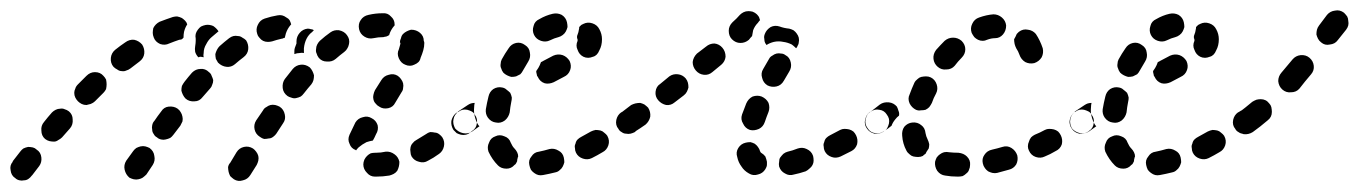

<svg xmlns="http://www.w3.org/2000/svg" viewBox="-36 -306 2563 362"><path d="M451 -12Q450 -16 447 -20Q444 -24 441 -26Q433 -31 424 -29Q415 -27 410 -19L398 1Q395 4 394 9Q394 13 395 18Q396 22 398 26Q401 29 405 32Q413 37 422 34Q431 32 436 24L448 5Q450 1 451 -3Q452 -8 451 -12ZM42 -9Q41 -19 33 -24Q30 -27 26 -28Q21 -29 17 -29Q12 -28 8 -26Q5 -24 2 -20Q-5 -11 -12 -2Q-12 -2 -12 -1Q-18 6 -16 15Q-15 25 -7 30Q-4 33 1 34Q5 35 9 34Q14 34 18 31Q21 29 24 25Q24 25 25 24Q31 16 38 7Q43 0 42 -9ZM246 -27Q242 -29 238 -30Q234 -31 229 -30Q225 -29 221 -27Q217 -24 215 -21L202 -3Q197 5 199 14Q201 23 208 29Q212 31 216 32Q221 33 225 32Q230 31 233 29Q237 26 240 23L252 5Q257 -3 255 -12Q254 -21 246 -27ZM706 22Q710 20 713 16Q715 12 716 8Q717 4 717 -1Q715 -10 708 -15Q700 -21 691 -20Q682 -18 673 -18H672Q667 -18 663 -17Q659 -15 656 -12Q653 -9 651 -5Q649 0 649 4Q649 13 656 20Q662 27 671 27H673Q686 27 698 25Q702 24 706 22ZM798 -47Q796 -50 792 -53Q788 -56 784 -56Q780 -57 775 -57Q771 -56 767 -53Q757 -47 749 -42Q745 -40 742 -36Q739 -33 738 -28Q737 -24 738 -19Q738 -15 740 -11Q745 -3 754 -1Q763 2 771 -3Q781 -8 792 -16Q799 -21 801 -30Q803 -39 798 -47ZM623 -52Q627 -61 634 -75Q639 -83 648 -85Q657 -88 665 -83Q673 -79 676 -70Q678 -61 673 -53Q670 -46 667 -41Q661 -40 655 -38Q647 -34 640 -28Q637 -25 635 -22Q635 -22 635 -22Q635 -22 635 -23Q626 -26 623 -35Q619 -43 623 -52ZM94 -96Q90 -99 86 -100Q82 -102 77 -101Q73 -101 69 -99Q65 -97 62 -94Q54 -85 47 -76Q41 -69 42 -60Q42 -50 49 -44Q53 -41 57 -40Q61 -39 66 -39Q70 -39 74 -42Q78 -44 81 -47Q89 -56 96 -64Q102 -71 101 -81Q101 -90 94 -96ZM308 -86Q307 -91 305 -94Q303 -98 299 -101Q292 -106 282 -105Q273 -104 268 -96Q261 -87 255 -78Q252 -75 251 -70Q250 -66 251 -61Q251 -57 254 -53Q256 -49 260 -47Q263 -44 268 -43Q272 -42 276 -43Q281 -44 285 -46Q288 -48 291 -52Q298 -61 304 -69Q306 -73 308 -77Q309 -82 308 -86ZM491 -105Q487 -107 483 -108Q478 -109 474 -108Q470 -107 466 -104Q462 -102 460 -98L447 -79Q442 -71 444 -62Q446 -53 454 -48Q458 -45 462 -44Q466 -44 471 -45Q475 -45 479 -48Q483 -51 485 -54L498 -74Q503 -81 501 -90Q499 -100 491 -105ZM859 -90Q857 -94 853 -96Q849 -98 845 -99Q840 -100 836 -99Q832 -98 828 -95L824 -93Q817 -87 815 -78Q814 -69 819 -61Q822 -58 825 -55Q829 -53 833 -52Q838 -51 842 -52Q847 -53 850 -56L854 -59Q862 -64 863 -73Q865 -82 859 -90ZM668 -119Q669 -114 672 -111Q675 -107 679 -105Q686 -100 696 -102Q705 -104 709 -112L721 -132Q724 -136 724 -140Q725 -144 724 -149Q723 -153 720 -157Q718 -160 714 -163Q706 -168 697 -165Q688 -163 683 -155L671 -136Q669 -132 668 -127Q667 -123 668 -119ZM165 -147Q165 -151 164 -156Q162 -160 159 -163Q153 -170 143 -170Q134 -170 127 -163Q119 -155 111 -147Q107 -143 106 -139Q104 -135 104 -131Q104 -126 106 -122Q108 -118 111 -115Q114 -112 118 -110Q122 -108 127 -108Q131 -109 135 -110Q140 -112 143 -115Q151 -123 159 -131Q162 -134 164 -138Q165 -143 165 -147ZM366 -155Q365 -159 363 -163Q362 -167 358 -170Q351 -177 342 -176Q333 -176 326 -169Q319 -161 312 -152Q309 -148 307 -144Q306 -140 306 -135Q307 -131 309 -127Q311 -123 314 -120Q321 -114 331 -115Q340 -115 346 -123Q353 -131 360 -139Q363 -142 364 -146Q366 -150 366 -155ZM556 -164Q555 -168 553 -172Q551 -176 548 -179Q540 -185 531 -184Q522 -183 516 -176Q509 -167 501 -157Q496 -150 497 -140Q498 -131 506 -125Q509 -123 513 -122Q518 -120 522 -121Q527 -122 531 -124Q534 -126 537 -130Q544 -139 551 -147Q554 -151 555 -155Q556 -159 556 -164ZM232 -222Q226 -229 217 -231Q208 -232 200 -226Q191 -220 181 -212Q174 -206 173 -197Q172 -187 178 -180Q181 -177 185 -175Q189 -172 193 -172Q198 -171 202 -173Q206 -174 210 -177Q219 -184 227 -190Q235 -196 236 -205Q237 -214 232 -222ZM428 -230Q425 -233 421 -235Q417 -238 413 -238Q408 -239 404 -238Q400 -237 396 -234Q387 -227 378 -219Q375 -216 373 -212Q371 -208 370 -204Q370 -200 371 -195Q373 -191 375 -188Q382 -181 391 -180Q400 -179 407 -185Q415 -192 423 -198Q431 -204 432 -213Q433 -222 428 -230ZM716 -213Q712 -205 716 -196Q720 -187 728 -184Q732 -182 737 -182Q741 -182 745 -184Q750 -186 753 -189Q756 -192 757 -197Q760 -204 762 -211Q764 -218 764 -225Q764 -227 763 -229Q763 -238 756 -244Q749 -250 739 -250Q735 -249 731 -247Q727 -245 724 -242Q721 -239 720 -234Q718 -230 718 -226Q719 -225 719 -225Q719 -223 718 -220Q717 -217 716 -213ZM622 -223Q623 -227 622 -232Q621 -236 618 -240Q613 -247 603 -249Q594 -250 587 -245Q577 -238 567 -229Q564 -226 562 -222Q560 -218 560 -214Q559 -209 561 -205Q562 -201 565 -197Q571 -190 580 -190Q590 -189 597 -195Q605 -202 613 -208Q617 -211 619 -215Q621 -218 622 -223ZM332 -208Q331 -214 332 -219Q333 -225 333 -229Q333 -231 333 -233Q332 -238 333 -242Q334 -246 337 -250Q340 -254 343 -256Q347 -258 352 -259Q359 -260 366 -257Q372 -253 376 -247Q370 -242 363 -236Q357 -231 353 -223Q348 -215 348 -206Q347 -202 348 -198Q344 -199 341 -199Q339 -198 338 -198Q334 -202 332 -208ZM519 -210Q519 -213 520 -216Q522 -221 523 -224Q523 -225 523 -226Q523 -226 523 -227Q523 -227 523 -228Q523 -237 529 -244Q535 -251 544 -252Q547 -252 550 -251Q553 -251 556 -249Q554 -248 553 -246Q546 -241 542 -233Q538 -225 537 -215Q537 -211 537 -206Q533 -207 529 -206Q524 -206 519 -204Q519 -207 519 -210ZM290 -274Q278 -270 265 -265Q261 -263 258 -260Q255 -257 253 -253Q252 -248 252 -244Q252 -240 254 -235Q257 -227 266 -223Q275 -220 283 -224Q293 -228 302 -231Q304 -231 307 -232Q309 -234 310 -235Q310 -241 311 -246Q313 -254 317 -260Q316 -264 313 -267Q310 -270 307 -272Q303 -274 298 -275Q294 -275 290 -274ZM513 -260Q512 -264 510 -268Q508 -271 504 -273Q500 -276 496 -277Q492 -278 487 -277Q475 -275 463 -271Q454 -268 450 -259Q446 -251 449 -242Q450 -238 453 -235Q456 -231 460 -229Q464 -227 469 -227Q473 -227 477 -228Q486 -231 495 -233Q497 -233 498 -234Q500 -234 501 -235Q502 -239 503 -243Q506 -252 512 -259Q512 -259 513 -260ZM708 -258Q708 -259 708 -259Q708 -259 708 -260Q708 -269 701 -275Q695 -282 685 -281Q672 -281 659 -278Q649 -276 644 -268Q639 -261 641 -251Q643 -242 651 -237Q659 -232 668 -234Q677 -236 687 -236Q690 -237 692 -237Q695 -238 698 -240Q698 -240 698 -241Q701 -250 707 -257Q708 -258 708 -258Z M1025 8Q1027 4 1028 0Q1028 -4 1027 -9Q1025 -18 1017 -22Q1009 -27 1000 -25Q990 -22 980 -20Q971 -19 966 -11Q960 -4 962 5Q963 10 965 14Q967 17 971 20Q975 23 979 24Q983 25 988 24Q999 22 1011 19Q1016 18 1019 15Q1023 12 1025 8ZM903 6Q892 -5 885 -20Q882 -29 886 -37Q889 -46 898 -49Q906 -53 915 -49Q924 -46 927 -37Q930 -30 934 -26Q937 -23 939 -19Q941 -15 941 -11Q940 -9 940 -8Q939 -5 939 -2Q938 0 937 2Q936 4 934 5Q928 12 919 12Q909 12 903 6ZM1109 -50Q1107 -53 1103 -56Q1100 -59 1096 -60Q1091 -61 1087 -61Q1082 -60 1078 -58Q1069 -53 1060 -48Q1056 -46 1053 -43Q1050 -40 1049 -35Q1047 -31 1048 -27Q1048 -22 1050 -18Q1054 -10 1063 -7Q1072 -4 1080 -8Q1090 -13 1100 -19Q1108 -23 1111 -32Q1114 -41 1109 -50ZM1168 -90Q1166 -94 1162 -96Q1158 -98 1154 -99Q1149 -100 1145 -99Q1141 -98 1137 -95L1135 -94Q1128 -89 1126 -80Q1124 -70 1130 -63Q1132 -59 1136 -57Q1140 -54 1144 -54Q1149 -53 1153 -54Q1157 -55 1161 -57L1163 -59Q1171 -64 1172 -73Q1174 -82 1168 -90ZM822 -64Q820 -68 819 -72Q818 -77 819 -81Q820 -86 822 -89Q825 -93 828 -96L846 -108Q849 -110 852 -111Q856 -112 859 -112Q858 -108 858 -104Q857 -95 859 -87Q861 -78 866 -70Q867 -69 868 -68L854 -58Q846 -53 837 -55Q828 -57 822 -64ZM899 -75Q908 -73 916 -79Q923 -85 925 -94Q926 -104 928 -114Q929 -118 929 -122Q928 -127 926 -131Q923 -134 919 -137Q916 -140 911 -141Q902 -143 894 -138Q887 -133 885 -124Q882 -112 880 -100Q879 -91 884 -84Q890 -76 899 -75ZM988 -191 1007 -201Q1016 -205 1025 -202Q1033 -199 1038 -191Q1042 -182 1039 -174Q1036 -165 1027 -161L1008 -151Q999 -147 991 -149Q982 -152 978 -161Q976 -163 976 -166Q975 -169 975 -172Q977 -175 979 -178Q982 -183 984 -189Q985 -189 986 -190Q987 -190 988 -191ZM909 -177Q910 -173 913 -169Q916 -166 920 -164Q924 -162 928 -161Q933 -161 937 -162Q941 -164 945 -166Q948 -169 950 -173Q955 -182 960 -190Q965 -198 963 -207Q962 -216 954 -221Q946 -227 937 -225Q928 -223 923 -215Q916 -205 910 -194Q908 -190 908 -186Q907 -181 909 -177ZM1081 -262Q1072 -265 1064 -261Q1062 -260 1060 -259Q1058 -257 1056 -255Q1056 -254 1056 -253Q1055 -245 1052 -238Q1052 -236 1052 -234Q1053 -233 1053 -231Q1053 -230 1053 -229Q1049 -220 1053 -212Q1056 -203 1064 -199Q1068 -197 1073 -197Q1077 -197 1082 -199Q1086 -200 1089 -203Q1092 -206 1094 -211Q1099 -220 1099 -232Q1099 -242 1094 -251Q1090 -259 1081 -262ZM971 -240Q975 -232 984 -229Q993 -226 1001 -230Q1009 -234 1017 -236Q1021 -237 1025 -240Q1029 -243 1031 -247Q1033 -251 1034 -255Q1034 -259 1033 -264Q1031 -273 1023 -278Q1015 -282 1006 -280Q993 -277 981 -270Q972 -266 970 -257Q967 -248 971 -240Z M1496 5Q1498 1 1498 -3Q1498 -8 1497 -12Q1494 -21 1485 -25Q1477 -29 1468 -26Q1458 -22 1449 -20Q1445 -19 1441 -16Q1438 -13 1435 -9Q1433 -6 1433 -1Q1432 3 1433 8Q1436 17 1444 21Q1452 26 1461 23Q1471 21 1483 17Q1487 15 1490 12Q1494 9 1496 5ZM1376 21Q1367 16 1362 8Q1356 0 1354 -10Q1351 -19 1356 -27Q1361 -35 1370 -37Q1374 -38 1379 -38Q1383 -37 1387 -35Q1391 -32 1393 -29Q1396 -25 1397 -21Q1398 -19 1398 -19Q1399 -18 1399 -18Q1404 -15 1407 -11Q1409 -6 1410 -1Q1410 2 1410 4Q1410 7 1409 9Q1408 11 1407 13Q1402 21 1393 23Q1384 26 1376 21ZM1578 -51Q1576 -55 1573 -58Q1569 -61 1565 -62Q1561 -63 1556 -63Q1552 -63 1548 -61Q1539 -56 1529 -51Q1525 -49 1522 -46Q1519 -43 1518 -38Q1516 -34 1517 -30Q1517 -25 1519 -21Q1523 -13 1532 -10Q1540 -7 1549 -11Q1559 -16 1569 -21Q1577 -25 1580 -34Q1582 -43 1578 -51ZM1640 -73Q1641 -78 1640 -82Q1639 -86 1636 -90Q1631 -98 1622 -99Q1613 -101 1605 -95H1604Q1600 -92 1598 -88Q1596 -84 1595 -80Q1594 -76 1595 -71Q1596 -67 1599 -63Q1604 -56 1613 -54Q1623 -53 1630 -58L1631 -59Q1635 -61 1637 -65Q1639 -69 1640 -73ZM1186 -103Q1183 -106 1179 -109Q1175 -111 1171 -112Q1167 -112 1162 -111Q1158 -110 1154 -108Q1145 -101 1137 -95Q1130 -90 1128 -81Q1126 -72 1132 -64Q1134 -60 1138 -58Q1142 -56 1146 -55Q1150 -54 1155 -55Q1159 -56 1163 -59Q1171 -64 1181 -71Q1188 -77 1190 -86Q1191 -95 1186 -103ZM1378 -61Q1386 -59 1395 -63Q1403 -67 1406 -76Q1409 -85 1413 -95Q1416 -103 1413 -112Q1409 -120 1400 -124Q1392 -127 1383 -124Q1375 -120 1371 -111Q1367 -100 1363 -90Q1360 -81 1365 -73Q1369 -64 1378 -61ZM1262 -141Q1262 -146 1261 -150Q1260 -154 1257 -158Q1251 -165 1242 -166Q1233 -167 1226 -162L1209 -148Q1201 -143 1200 -133Q1199 -124 1205 -117Q1211 -110 1220 -108Q1229 -107 1236 -113L1253 -126Q1257 -129 1259 -133Q1261 -137 1262 -141ZM1411 -145Q1419 -141 1428 -143Q1437 -145 1442 -154Q1447 -162 1452 -171Q1457 -179 1455 -188Q1453 -198 1445 -202Q1441 -205 1437 -205Q1432 -206 1428 -205Q1424 -204 1420 -201Q1416 -199 1414 -195Q1408 -185 1403 -176Q1398 -168 1401 -159Q1403 -150 1411 -145ZM1326 -216Q1320 -223 1311 -224Q1302 -224 1295 -218L1278 -205Q1271 -198 1270 -189Q1270 -180 1276 -173Q1282 -166 1291 -165Q1300 -164 1307 -170L1324 -184Q1331 -190 1332 -199Q1332 -209 1326 -216ZM1406 -242Q1409 -250 1417 -255Q1425 -259 1434 -256Q1442 -253 1452 -252Q1456 -251 1460 -249Q1464 -246 1466 -243Q1469 -239 1470 -235Q1471 -230 1470 -226Q1470 -223 1468 -220Q1467 -217 1465 -215Q1461 -219 1457 -222Q1449 -226 1441 -227Q1432 -229 1423 -227Q1415 -225 1409 -221Q1409 -222 1408 -223Q1408 -224 1407 -224Q1405 -228 1405 -233Q1404 -237 1406 -242ZM1344 -232Q1338 -238 1338 -248Q1338 -257 1345 -264Q1353 -271 1359 -278Q1362 -281 1366 -283Q1370 -285 1375 -285Q1379 -285 1383 -284Q1388 -282 1391 -279Q1393 -277 1395 -274Q1396 -271 1397 -268Q1395 -266 1393 -263Q1387 -257 1384 -249Q1383 -243 1382 -238Q1379 -235 1376 -231Q1369 -225 1360 -225Q1351 -225 1344 -232Z M1786 21Q1790 18 1791 14Q1793 10 1793 5Q1794 -4 1787 -11Q1781 -17 1771 -18Q1762 -18 1753 -19Q1749 -20 1744 -19Q1740 -18 1736 -15Q1733 -13 1730 -9Q1728 -5 1727 -1Q1726 8 1731 16Q1737 24 1746 25Q1757 27 1770 27Q1775 27 1779 26Q1783 24 1786 21ZM1882 -13Q1879 -22 1871 -27Q1863 -32 1854 -29Q1844 -26 1835 -24Q1825 -22 1820 -14Q1815 -7 1817 2Q1818 7 1821 11Q1823 14 1827 17Q1831 19 1835 20Q1840 21 1844 20Q1855 17 1866 14Q1875 12 1880 4Q1884 -4 1882 -13ZM1964 -51Q1962 -55 1959 -58Q1955 -61 1951 -62Q1947 -63 1942 -63Q1938 -63 1934 -61Q1925 -56 1915 -52Q1911 -50 1908 -47Q1905 -43 1904 -39Q1902 -35 1902 -30Q1902 -26 1904 -22Q1908 -13 1917 -10Q1926 -7 1934 -11Q1944 -15 1954 -21Q1963 -25 1966 -34Q1968 -43 1964 -51ZM1686 -11Q1682 -12 1679 -15Q1675 -18 1673 -22Q1666 -35 1665 -50Q1664 -60 1669 -67Q1675 -74 1684 -75Q1694 -76 1701 -70Q1708 -65 1709 -55Q1710 -49 1713 -43Q1715 -39 1716 -34Q1716 -30 1715 -26Q1713 -23 1711 -20Q1710 -18 1709 -16Q1708 -15 1706 -14Q1705 -13 1704 -12Q1700 -10 1695 -10Q1691 -10 1686 -11ZM2022 -90Q2020 -94 2016 -96Q2012 -98 2008 -99Q2004 -100 1999 -99Q1995 -98 1991 -95H1990Q1987 -92 1984 -88Q1982 -85 1981 -80Q1980 -76 1981 -72Q1982 -67 1985 -63Q1990 -56 1999 -54Q2008 -53 2016 -58L2017 -59Q2025 -64 2026 -73Q2028 -82 2022 -90ZM1600 -64Q1597 -68 1596 -72Q1595 -77 1596 -81Q1597 -85 1599 -89Q1601 -93 1605 -95Q1614 -102 1623 -109Q1630 -114 1640 -113Q1649 -112 1655 -105Q1657 -101 1658 -97Q1660 -93 1659 -88Q1655 -85 1652 -81Q1647 -75 1645 -69Q1638 -63 1631 -59Q1623 -53 1614 -55Q1605 -56 1600 -64ZM1691 -99Q1696 -97 1700 -98Q1705 -98 1709 -99Q1713 -101 1716 -104Q1719 -108 1721 -112Q1724 -121 1729 -130Q1733 -138 1730 -147Q1727 -156 1719 -160Q1715 -162 1710 -162Q1706 -162 1701 -161Q1697 -160 1694 -157Q1690 -154 1688 -150Q1683 -139 1679 -128Q1675 -120 1679 -111Q1683 -103 1691 -99ZM1732 -180Q1739 -174 1748 -175Q1758 -175 1764 -182Q1770 -190 1777 -197Q1784 -204 1784 -213Q1784 -222 1777 -229Q1770 -235 1761 -235Q1752 -235 1745 -229Q1737 -221 1729 -212Q1723 -204 1724 -195Q1725 -186 1732 -180ZM1917 -242Q1925 -230 1930 -215Q1932 -206 1928 -198Q1923 -190 1914 -187Q1905 -185 1897 -189Q1889 -194 1886 -203Q1884 -209 1880 -215Q1878 -219 1877 -223Q1876 -228 1876 -232Q1879 -237 1881 -242Q1882 -243 1883 -244Q1884 -245 1885 -246Q1893 -252 1902 -250Q1911 -249 1917 -242ZM1796 -244Q1798 -240 1801 -236Q1804 -233 1808 -231Q1812 -229 1817 -229Q1821 -229 1825 -231Q1833 -234 1840 -234Q1849 -234 1855 -241Q1861 -248 1861 -258Q1860 -267 1853 -273Q1846 -279 1837 -279Q1824 -278 1810 -273Q1801 -270 1797 -261Q1793 -253 1796 -244Z M2188 8Q2190 4 2191 0Q2191 -4 2190 -9Q2188 -18 2180 -22Q2172 -27 2163 -25Q2153 -22 2143 -20Q2134 -19 2129 -11Q2123 -4 2125 5Q2126 10 2128 14Q2130 17 2134 20Q2138 23 2142 24Q2146 25 2151 24Q2162 22 2174 19Q2179 18 2182 15Q2186 12 2188 8ZM2066 6Q2055 -5 2048 -20Q2045 -29 2049 -37Q2052 -46 2061 -49Q2069 -53 2078 -49Q2087 -46 2090 -37Q2093 -30 2097 -26Q2100 -23 2102 -19Q2104 -15 2104 -11Q2103 -9 2103 -8Q2102 -5 2102 -2Q2101 0 2100 2Q2099 4 2097 5Q2091 12 2082 12Q2072 12 2066 6ZM2272 -50Q2270 -53 2266 -56Q2263 -59 2259 -60Q2254 -61 2250 -61Q2245 -60 2241 -58Q2232 -53 2223 -48Q2219 -46 2216 -43Q2213 -40 2212 -35Q2210 -31 2211 -27Q2211 -22 2213 -18Q2217 -10 2226 -7Q2235 -4 2243 -8Q2253 -13 2263 -19Q2271 -23 2274 -32Q2277 -41 2272 -50ZM2331 -90Q2329 -94 2325 -96Q2321 -98 2317 -99Q2312 -100 2308 -99Q2304 -98 2300 -95L2298 -94Q2291 -89 2289 -80Q2287 -70 2293 -63Q2295 -59 2299 -57Q2303 -54 2307 -54Q2312 -53 2316 -54Q2320 -55 2324 -57L2326 -59Q2334 -64 2335 -73Q2337 -82 2331 -90ZM1985 -64Q1983 -68 1982 -72Q1981 -77 1982 -81Q1983 -86 1985 -89Q1988 -93 1991 -96L2009 -108Q2012 -110 2015 -111Q2019 -112 2022 -112Q2021 -108 2021 -104Q2020 -95 2022 -87Q2024 -78 2029 -70Q2030 -69 2031 -68L2017 -58Q2009 -53 2000 -55Q1991 -57 1985 -64ZM2062 -75Q2071 -73 2079 -79Q2086 -85 2088 -94Q2089 -104 2091 -114Q2092 -118 2092 -122Q2091 -127 2089 -131Q2086 -134 2082 -137Q2079 -140 2074 -141Q2065 -143 2057 -138Q2050 -133 2048 -124Q2045 -112 2043 -100Q2042 -91 2047 -84Q2053 -76 2062 -75ZM2151 -191 2170 -201Q2179 -205 2188 -202Q2196 -199 2201 -191Q2205 -182 2202 -174Q2199 -165 2190 -161L2171 -151Q2162 -147 2154 -149Q2145 -152 2141 -161Q2139 -163 2139 -166Q2138 -169 2138 -172Q2140 -175 2142 -178Q2145 -183 2147 -189Q2148 -189 2149 -190Q2150 -190 2151 -191ZM2072 -177Q2073 -173 2076 -169Q2079 -166 2083 -164Q2087 -162 2091 -161Q2096 -161 2100 -162Q2104 -164 2108 -166Q2111 -169 2113 -173Q2118 -182 2123 -190Q2128 -198 2126 -207Q2125 -216 2117 -221Q2109 -227 2100 -225Q2091 -223 2086 -215Q2079 -205 2073 -194Q2071 -190 2071 -186Q2070 -181 2072 -177ZM2244 -262Q2235 -265 2227 -261Q2225 -260 2223 -259Q2221 -257 2219 -255Q2219 -254 2219 -253Q2218 -245 2215 -238Q2215 -236 2215 -234Q2216 -233 2216 -231Q2216 -230 2216 -229Q2212 -220 2216 -212Q2219 -203 2227 -199Q2231 -197 2236 -197Q2240 -197 2245 -199Q2249 -200 2252 -203Q2255 -206 2257 -211Q2262 -220 2262 -232Q2262 -242 2257 -251Q2253 -259 2244 -262ZM2134 -240Q2138 -232 2147 -229Q2156 -226 2164 -230Q2172 -234 2180 -236Q2184 -237 2188 -240Q2192 -243 2194 -247Q2196 -251 2197 -255Q2197 -259 2196 -264Q2194 -273 2186 -278Q2178 -282 2169 -280Q2156 -277 2144 -270Q2135 -266 2133 -257Q2130 -248 2134 -240Z M2362 -95Q2362 -99 2361 -104Q2360 -108 2357 -111Q2354 -115 2350 -117Q2346 -119 2341 -119Q2337 -119 2333 -118Q2328 -116 2325 -114Q2312 -103 2300 -94Q2292 -89 2291 -79Q2289 -70 2295 -63Q2300 -55 2309 -53Q2318 -52 2326 -57Q2340 -67 2354 -79Q2358 -82 2360 -86Q2362 -90 2362 -95ZM2433 -197Q2426 -203 2416 -202Q2407 -201 2401 -194Q2390 -181 2380 -169Q2374 -162 2374 -153Q2375 -143 2382 -137Q2389 -131 2398 -132Q2408 -132 2414 -139Q2424 -152 2436 -166Q2442 -173 2441 -182Q2440 -191 2433 -197ZM2506 -267Q2506 -271 2504 -275Q2501 -279 2498 -282Q2490 -288 2481 -286Q2472 -285 2466 -278L2451 -258Q2448 -254 2447 -250Q2446 -246 2446 -241Q2447 -237 2449 -233Q2451 -229 2455 -226Q2462 -220 2471 -222Q2481 -223 2486 -230L2502 -250Q2505 -254 2506 -258Q2507 -262 2506 -267Z"/></svg>

Font: FRB American Cursive Guidelines Arrows Dashed Extrabold
Style: Bold Italic
Weight: 800
Italic angle: -25°
Version: Version 2.0;Modular Font Editor K font №1